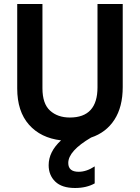

<svg xmlns="http://www.w3.org/2000/svg" viewBox="-20 -694 699 959"><path d="M467 -674H593V-259Q593 -160 551.5 -96Q510 -32 435 -7Q321 60 321 120Q321 164 373 164Q412 164 453 137V222Q412 245 355 245Q289 245 256 213Q223 181 223 131Q223 64 285 7Q183 -5 124.5 -71.5Q66 -138 66 -252V-674H192V-253Q192 -176 230 -141.5Q268 -107 329 -107Q467 -107 467 -258Z"/></svg>

Font: Hind SemiBold
Style: Regular
Weight: 600
Designer: Manushi Parikh, Satya Rajpurohit
Foundry: Indian Type Foundry
Version: Version 2.001;PS 1.0;hotconv 1.0.79;makeotf.lib2.5.61930; tt